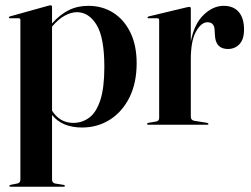

<svg xmlns="http://www.w3.org/2000/svg" viewBox="-20 -471 948 725"><path d="M176.5 -445V-382.5Q206.5 -416 239.5 -432.5Q272.5 -449 313.5 -449Q366.5 -449 407.8 -422.8Q449 -396.5 472.5 -348Q496 -299.5 496 -232.5Q496 -157.5 468.8 -103Q441.5 -48.5 394.8 -19Q348 10.5 290 10.5Q214.5 10.5 176.5 -37V206.5Q176.5 220 188.5 222L220 227Q225 228 225 231Q225 234 221 234H19.5Q15.5 234 15.5 231Q15.5 227.5 22 226.5L45 222Q57 220 57 207V-395.5Q57 -402 50.5 -402H18Q13.5 -402 13.5 -405.5Q13.5 -407.5 17.5 -409L161 -449Q168 -451 171 -451Q176.5 -451 176.5 -445ZM270.5 -425Q248.5 -425 224.2 -411.8Q200 -398.5 176.5 -370.5V-53Q206 -7 256.5 -7Q290.5 -7 317 -26.8Q343.5 -46.5 358.8 -92.8Q374 -139 374 -218.5Q374 -329 344.8 -377Q315.5 -425 270.5 -425Z M700.5 -438.5V-314.5Q713.5 -381 749 -415Q784.5 -449 824.5 -449Q861.5 -449 881.5 -425.8Q901.5 -402.5 901.5 -359.5Q901.5 -322.5 884.2 -304.2Q867 -286 840.5 -286Q793.5 -286 791.5 -339.5L790.5 -355.5Q790 -387 763.5 -387Q740 -387 720.2 -352Q700.5 -317 700.5 -246.5V-30.5Q700.5 -17.5 713 -15L762.5 -7Q767 -6 767 -3Q767 0 762.5 0H540.5Q535.5 0 535.5 -3.5Q535.5 -6.5 542 -7.5L569 -12Q581 -14 581 -25.5V-394Q581 -402 574.5 -402H540.5Q537 -402 537 -405Q537 -407.5 541.5 -409L685.5 -443.5Q693 -445 695 -445Q700.5 -445 700.5 -438.5Z"/></svg>

Font: Fraunces 144pt SemiBold
Style: Regular
Weight: 600
Version: Version 1.000;[0bf87f6ff]